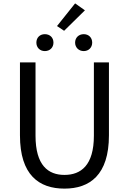

<svg xmlns="http://www.w3.org/2000/svg" viewBox="-20 -1102 761 1135"><path d="M361 13C510 13 624 -67 624 -302V-733H535V-300C535 -124 458 -68 361 -68C265 -68 190 -124 190 -300V-733H98V-302C98 -67 211 13 361 13ZM245 -800C275 -800 296 -821 296 -850C296 -880 275 -900 245 -900C216 -900 195 -880 195 -850C195 -821 216 -800 245 -800ZM359 -920 482 -1041 424 -1082 317 -948ZM475 -800C504 -800 525 -821 525 -850C525 -880 504 -900 475 -900C446 -900 424 -880 424 -850C424 -821 446 -800 475 -800Z"/></svg>

Font: ChiuKong Gothic CL
Style: Regular
Weight: 400
Designer: Ryoko NISHIZUKA 西塚涼子 (kana, bopomofo & ideographs); Paul D. Hunt (Latin, Greek & Cyrillic); Sandoll Communications 산돌커뮤니
Foundry: Adobe
Version: Version 1.300